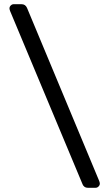

<svg xmlns="http://www.w3.org/2000/svg" viewBox="-20 -806 519 910"><path d="M24.9 -766.1Q24.9 -773.9 31 -780Q37.1 -786.1 44.9 -786.1H82Q100.1 -786.1 107.9 -769L450.2 51.8Q453.1 59.6 453.1 64Q453.1 71.8 447 77.9Q440.9 84 433.1 84H397Q386.2 84 379.6 78.6Q373 73.2 371.1 66.9L27.8 -753.9Q24.9 -761.7 24.9 -766.1Z"/></svg>

Font: Rubik AZ
Style: Regular
Weight: 400
Designer: Hubert and Fischer
Foundry: Hubert & Fischer
Version: Version 2.000